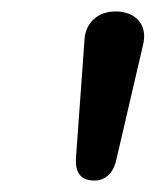

<svg xmlns="http://www.w3.org/2000/svg" viewBox="-20 -732 272 336"><path d="M145 -416C162 -416 177 -426 183 -450L230 -652C240 -690 216 -712 182 -712C151 -712 130 -692 128 -664L113 -456C111 -427 124 -416 145 -416Z"/></svg>

Font: SN Pro Medium
Style: Italic
Weight: 400
Italic angle: -9°
Designer: Tobias Whetton
Foundry: Supernotes
Version: Version 1.001;Glyphs 3.2 (3249)